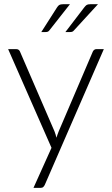

<svg xmlns="http://www.w3.org/2000/svg" viewBox="-20 -736 542 932"><path d="M19.5 0ZM198 160Q195 167 190.2 171.5Q185.5 176 176.5 176H142.5L230 -18.5L19.5 -497.5H59Q66.5 -497.5 71 -493.8Q75.5 -490 77 -485.5L244.5 -98.5Q247.5 -91 249.8 -83.2Q252 -75.5 254 -67.5Q256.5 -75.5 259.2 -83.2Q262 -91 265 -98.5L430.5 -485.5Q433 -491 437.5 -494.2Q442 -497.5 447.5 -497.5H484ZM319.5 -715.5 220 -589Q216.5 -584 212 -582.2Q207.5 -580.5 201.5 -580.5H180.5L256.5 -699.5Q262 -708.5 268 -712Q274 -715.5 286 -715.5ZM455.5 -715.5 339.5 -589Q335.5 -584 331.2 -582.2Q327 -580.5 321 -580.5H297.5L388.5 -699.5Q395 -708 400.5 -711.8Q406 -715.5 418 -715.5Z"/></svg>

Font: Lato Light
Style: Regular
Weight: 300
Designer: Lukasz Dziedzic
Foundry: tyPoland Lukasz Dziedzic
Version: Version 2.007; 2014-02-27